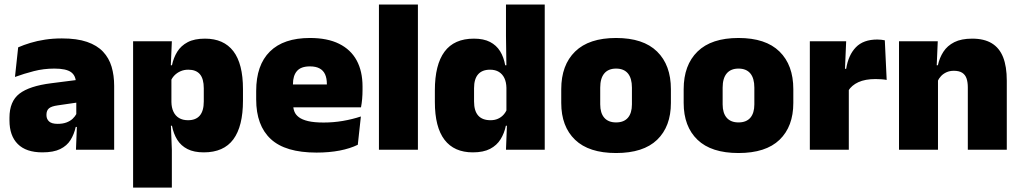

<svg xmlns="http://www.w3.org/2000/svg" viewBox="-20 -680 4635 872"><path d="M498.5 0H325L330 -126L326.5 -130.5V-283.5L325 -301.5Q325 -336 302.8 -352.2Q280.5 -368.5 227 -368.5Q178.5 -368.5 133.8 -357Q89 -345.5 48 -330.5L62.5 -465Q87.5 -476 118 -485.2Q148.5 -494.5 184.5 -500Q220.5 -505.5 261 -505.5Q329.5 -505.5 375.2 -489.8Q421 -474 448 -445.2Q475 -416.5 486.8 -377Q498.5 -337.5 498.5 -290ZM172.5 12Q98.5 12 60.8 -25.8Q23 -63.5 23 -133V-145.5Q23 -219.5 68.2 -254.5Q113.5 -289.5 213 -302L338.5 -318L349 -217L242.5 -201.5Q213.5 -197.5 202.2 -187.8Q191 -178 191 -159V-157Q191 -139.5 202.8 -128.5Q214.5 -117.5 242 -117.5Q265 -117.5 281.8 -123.8Q298.5 -130 309.8 -140.5Q321 -151 327.5 -163.5L352.5 -103.5H324Q316.5 -70 300.2 -44Q284 -18 253.5 -3Q223 12 172.5 12Z M905.5 12Q861 12 831.5 -3Q802 -18 785 -45.2Q768 -72.5 761 -109H718.5L758.5 -216.5Q759 -191 767.8 -172.5Q776.5 -154 793.2 -144Q810 -134 834 -134Q869.5 -134 887.5 -155.2Q905.5 -176.5 905.5 -219V-279Q905.5 -322 888 -342.8Q870.5 -363.5 835 -363.5Q816 -363.5 800 -356.5Q784 -349.5 772.5 -337.8Q761 -326 755.5 -311.5L715 -383.5H761Q768 -417.5 785 -445Q802 -472.5 832.5 -488.5Q863 -504.5 911 -504.5Q996 -504.5 1039.8 -447.5Q1083.5 -390.5 1083.5 -275.5V-223Q1083.5 -106.5 1039.8 -47.2Q996 12 905.5 12ZM760.5 172H584.5V-492.5H760.5L754.5 -352L758.5 -340V-158L755.5 -128.5L760.5 0Z M1417.5 13Q1276 13 1209.8 -48.5Q1143.5 -110 1143.5 -228.5V-267Q1143.5 -384.5 1205.8 -446Q1268 -507.5 1387.5 -507.5Q1467 -507.5 1520 -481.2Q1573 -455 1599.8 -405.8Q1626.5 -356.5 1626.5 -287V-271.5Q1626.5 -251.5 1624.8 -230.8Q1623 -210 1619.5 -192.5H1461Q1463 -223 1463.8 -250Q1464.5 -277 1464.5 -298.5Q1464.5 -324.5 1456.5 -342.2Q1448.5 -360 1431.5 -369.2Q1414.5 -378.5 1387.5 -378.5Q1347 -378.5 1328.8 -357.5Q1310.5 -336.5 1310.5 -298V-253.5L1311.5 -234.5V-203.5Q1311.5 -188 1317 -173.5Q1322.5 -159 1337.2 -147.8Q1352 -136.5 1379.2 -130Q1406.5 -123.5 1450 -123.5Q1494.5 -123.5 1537 -130.8Q1579.5 -138 1619 -151L1605 -22.5Q1570.5 -5.5 1522.8 3.8Q1475 13 1417.5 13ZM1584 -192.5H1237V-296.5H1584Z M1878 0H1701V-659.5H1878Z M2127.5 12Q2042.5 12 1998.8 -45.2Q1955 -102.5 1955 -217V-269.5Q1955 -386 1998.8 -445.2Q2042.5 -504.5 2132.5 -504.5Q2176.5 -504.5 2205.5 -489.5Q2234.5 -474.5 2251.2 -447.5Q2268 -420.5 2274.5 -383.5H2320L2280 -281Q2279.5 -307 2270.8 -325.2Q2262 -343.5 2245.8 -353.5Q2229.5 -363.5 2205.5 -363.5Q2170 -363.5 2151.5 -342.5Q2133 -321.5 2133 -279.5V-219Q2133 -176.5 2151.8 -155.2Q2170.5 -134 2208 -134Q2226.5 -134 2241.2 -140.5Q2256 -147 2266.5 -158.5Q2277 -170 2283 -185L2326.5 -109H2277.5Q2270.5 -75 2253.5 -47.5Q2236.5 -20 2206 -4Q2175.5 12 2127.5 12ZM2454 0H2278L2283 -128.5L2280 -153V-350V-372.5L2278 -517V-659.5H2454Z M2778 15Q2654.5 15 2591.8 -45.2Q2529 -105.5 2529 -212.5V-275Q2529 -384.5 2592 -446Q2655 -507.5 2778 -507.5Q2901.5 -507.5 2964.2 -446Q3027 -384.5 3027 -275V-212.5Q3027 -105.5 2964.5 -45.2Q2902 15 2778 15ZM2778 -124Q2813.5 -124 2831.8 -145.2Q2850 -166.5 2850 -206V-282Q2850 -324.5 2831.8 -346.5Q2813.5 -368.5 2778 -368.5Q2743 -368.5 2724.5 -346.5Q2706 -324.5 2706 -282V-206Q2706 -166.5 2724.5 -145.2Q2743 -124 2778 -124Z M3334 15Q3210.5 15 3147.8 -45.2Q3085 -105.5 3085 -212.5V-275Q3085 -384.5 3148 -446Q3211 -507.5 3334 -507.5Q3457.5 -507.5 3520.2 -446Q3583 -384.5 3583 -275V-212.5Q3583 -105.5 3520.5 -45.2Q3458 15 3334 15ZM3334 -124Q3369.5 -124 3387.8 -145.2Q3406 -166.5 3406 -206V-282Q3406 -324.5 3387.8 -346.5Q3369.5 -368.5 3334 -368.5Q3299 -368.5 3280.5 -346.5Q3262 -324.5 3262 -282V-206Q3262 -166.5 3280.5 -145.2Q3299 -124 3334 -124Z M3832.5 -267.5 3781.5 -367.5H3823Q3833 -430 3867 -465.2Q3901 -500.5 3964.5 -500.5Q3974 -500.5 3982.2 -499.5Q3990.5 -498.5 3998.5 -497L4007 -317Q3997 -319 3983.2 -320Q3969.5 -321 3956.5 -321Q3909.5 -321 3878.5 -306.8Q3847.5 -292.5 3832.5 -267.5ZM3835 0H3658V-492.5H3823L3816 -329.5H3835Z M4552.5 0H4375.5V-283Q4375.5 -306.5 4369.8 -323.5Q4364 -340.5 4350 -349.5Q4336 -358.5 4312 -358.5Q4293.5 -358.5 4279 -352Q4264.5 -345.5 4254.2 -334.8Q4244 -324 4238 -310.5L4211 -383.5H4239.5Q4247 -418 4264.8 -445.2Q4282.5 -472.5 4314.2 -488.5Q4346 -504.5 4395.5 -504.5Q4449.5 -504.5 4484.2 -483.5Q4519 -462.5 4535.8 -420.2Q4552.5 -378 4552.5 -313.5ZM4240 0H4063V-492.5H4239L4233.5 -366L4240 -348Z"/></svg>

Font: Anek Malayalam ExtraBold
Style: Regular
Weight: 800
Version: Version 1.003